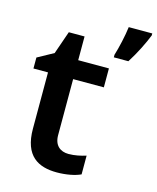

<svg xmlns="http://www.w3.org/2000/svg" viewBox="-115 -840 762 930"><g transform="rotate(15 266.0 -375.0)"><path d="M532 -750V-760H414C409 -717 394 -651 382 -613V-600H455C487 -650 516 -709 532 -750ZM291 -91C249 -91 219 -115 219 -166V-447H373V-542H219V-661H140L100 -546L20 -502V-447H93V-165C93 -28 166 10 259 10C306 10 351 1 378 -12V-106C353 -98 322 -91 291 -91Z"/></g></svg>

Font: Noto Sans Bengali SemiBold
Style: Regular
Weight: 600
Designer: Jelle Bosma - Monotype Design Team
Foundry: Monotype Imaging Inc.
Version: Version 2.003